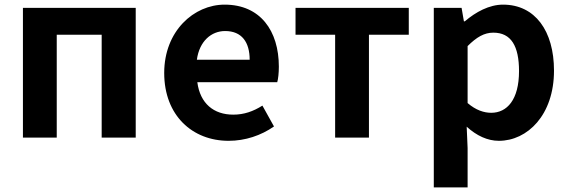

<svg xmlns="http://www.w3.org/2000/svg" viewBox="-20 -594 2458 829"><path d="M566 -560H79V0H225V-444H419V0H566Z M967 14C1039 14 1107 -9 1163 -48L1113 -138C1073 -113 1034 -99 987 -99C903 -99 844 -147 832 -239H1177C1181 -252 1184 -279 1184 -306C1184 -461 1104 -574 950 -574C817 -574 689 -460 689 -279C689 -95 811 14 967 14ZM1058 -336H830C841 -417 893 -460 952 -460C1024 -460 1058 -412 1058 -336Z M1256 -444H1427V0H1573V-444H1745V-560H1256Z M1973 -560H1853V215H1999V45L1995 -47C2038 -8 2085 14 2134 14C2257 14 2372 -97 2372 -289C2372 -461 2290 -574 2152 -574C2092 -574 2034 -542 1987 -502H1983ZM2101 -107C2070 -107 2035 -118 1999 -149V-395C2038 -434 2071 -453 2110 -453C2187 -453 2221 -395 2221 -287C2221 -163 2169 -107 2101 -107Z"/></svg>

Font: Spoqa Han Sans Neo Bold
Style: Bold
Weight: 700
Designer: [Spoqa Han Sans Neo] Dong-huui Kim  Younghwa Kang  Yujin Lee  [Noto Sans] Ryoko NISHIZUKA  (kana & ideographs); Paul D. 
Foundry: Spoqa (http://www.spoqa-han-sans.com)
Version: Version 1.100;hotconv 1.0.109;makeotfexe 2.5.65596